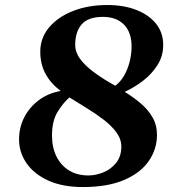

<svg xmlns="http://www.w3.org/2000/svg" viewBox="-20 -734 716 768"><path d="M56.2 -176.3Q56.2 -224.6 77.4 -265.4Q98.6 -306.2 136.2 -334Q173.8 -361.8 222.7 -370.1Q182.6 -400.4 161.9 -439.2Q141.1 -478 141.1 -526.9Q141.1 -582.5 176.5 -624.5Q211.9 -666.5 272.5 -690.2Q333 -713.9 409.2 -713.9Q475.6 -713.9 525.9 -694.1Q576.2 -674.3 604.5 -638.7Q632.8 -603 632.8 -554.2Q632.8 -509.8 609.9 -473.6Q586.9 -437.5 551.8 -410.6Q516.6 -383.8 479 -366.7Q513.7 -345.2 543 -320.3Q572.3 -295.4 590.1 -264.6Q607.9 -233.9 607.9 -194.3Q607.9 -137.7 575.4 -90.3Q543 -43 477.1 -14.4Q411.1 14.2 311.5 14.2Q230.5 14.2 173.3 -11.7Q116.2 -37.6 86.2 -81.1Q56.2 -124.5 56.2 -176.3ZM418 -404.3 440.9 -391.1Q461.4 -405.8 476.1 -430.9Q490.7 -456.1 498.5 -486.8Q506.3 -517.6 506.3 -547.9Q506.3 -605 475.8 -635.7Q445.3 -666.5 391.6 -666.5Q332.5 -666.5 306.6 -636.5Q280.8 -606.4 280.8 -554.2Q280.8 -525.4 300 -499Q319.3 -472.7 350.6 -449Q381.8 -425.3 418 -404.3ZM257.8 -344.2Q233.4 -323.7 210.7 -287.1Q188 -250.5 188 -192.4Q188 -144 205.8 -108.2Q223.6 -72.3 256.3 -52.2Q289.1 -32.2 333.5 -32.2Q363.8 -32.2 394.3 -44.9Q424.8 -57.6 445.1 -83.3Q465.3 -108.9 465.3 -147.9Q465.3 -178.2 445.1 -205.3Q424.8 -232.4 392.6 -256.8Q360.4 -281.2 324.5 -303Q288.6 -324.7 257.8 -344.2Z"/></svg>

Font: Gelasio
Style: Italic
Weight: 400
Italic angle: -8.5°
Designer: Eben Sorkin
Foundry: Eben Sorkin
Version: Version 1.008